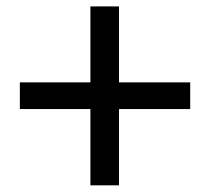

<svg xmlns="http://www.w3.org/2000/svg" viewBox="-20 -673 643 590"><path d="M41 -337.9V-419.9H257.8V-653.3H345.7V-419.9H564.5V-337.9H345.7V-103.5H257.8V-337.9Z"/></svg>

Font: GenEi LateMin P v2
Style: Medium
Weight: 500
Designer: o_tamon (Modified)
Foundry: o_tamon / Adobe Systems Incorporated / FONT 910 / Philipp H. Poll
Version: Version 2.1;Original Version 1.004